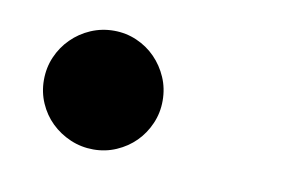

<svg xmlns="http://www.w3.org/2000/svg" viewBox="-35 -205 389 266"><g transform="rotate(10 159.0 -71.5)"><path d="M190.9 -70.8Q190.9 -53.7 184.3 -38.6Q177.7 -23.4 166.5 -12.2Q155.3 -1 140.1 5.6Q125 12.2 107.9 12.2Q90.8 12.2 75.4 5.6Q60.1 -1 48.6 -12.2Q37.1 -23.4 30.5 -38.6Q23.9 -53.7 23.9 -70.8Q23.9 -88.4 30.5 -103.5Q37.1 -118.7 48.6 -130.1Q60.1 -141.6 75.4 -148.2Q90.8 -154.8 107.9 -154.8Q125 -154.8 140.1 -148.2Q155.3 -141.6 166.5 -130.1Q177.7 -118.7 184.3 -103.5Q190.9 -88.4 190.9 -70.8Z"/></g></svg>

Font: Charis SIL CyrE
Style: Bold Italic
Weight: 700
Italic angle: -11°
Foundry: SIL International
Version: Version 5.000